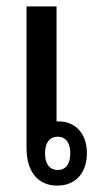

<svg xmlns="http://www.w3.org/2000/svg" viewBox="-20 -573 321 601"><path d="M157 -553H63V-110C63 -34 100 8 159 8C217 8 252 -32 252 -94C252 -154 217 -193 163 -193H157ZM161 -145C187 -145 200 -124 200 -93C200 -61 187 -41 161 -41C134 -41 121 -61 121 -93C121 -125 134 -145 161 -145Z"/></svg>

Font: Noto Sans Thai Looped Condensed Medium
Style: Regular
Weight: 500
Width: 3
Designer: Sasikarn Vongin, Ben Mitchell
Foundry: The Fontpad Ltd
Version: Version 1.001